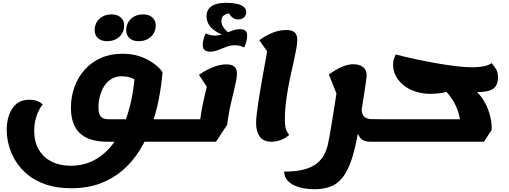

<svg xmlns="http://www.w3.org/2000/svg" viewBox="-20 -990 3642 1375"><path d="M989 25 1019 -136H1276L1250 25ZM490 358Q389 358 312.5 332.5Q236 307 182 264Q128 221 94 166.5Q60 112 44 53.5Q28 -5 28 -60Q28 -118 45 -167Q62 -216 98 -246Q134 -276 190 -276Q215 -276 234.5 -270.5Q254 -265 267.5 -256.5Q281 -248 286 -240Q273 -228 259 -201Q245 -174 235 -136.5Q225 -99 225 -53Q225 25 257.5 81Q290 137 349 167Q408 197 487 197Q582 197 660 154Q738 111 797 29.5Q856 -52 893.5 -170Q931 -288 945 -438L952 -418Q937 -427 910 -435.5Q883 -444 853 -444Q810 -444 778 -424.5Q746 -405 725.5 -372Q705 -339 695 -299.5Q685 -260 685 -221Q685 -191 692 -172Q699 -153 716 -144.5Q733 -136 763 -136H917V25H750Q616 25 552 -36Q488 -97 488 -218Q488 -298 513.5 -368Q539 -438 587 -491.5Q635 -545 703 -575Q771 -605 856 -605Q922 -605 973 -589Q1024 -573 1060.5 -549.5Q1097 -526 1118 -504.5Q1139 -483 1144 -472Q1136 -377 1117 -279Q1098 -181 1064.5 -88Q1031 5 980.5 86Q930 167 860 228Q790 289 698.5 323.5Q607 358 490 358ZM1250 25 1276 -136Q1294 -136 1297.5 -114.5Q1301 -93 1295 -55Q1289 -18 1278.5 3.5Q1268 25 1250 25ZM973 -695Q932 -695 908 -716.5Q884 -738 884 -772Q884 -824 918.5 -855.5Q953 -887 1005 -887Q1046 -887 1070.5 -865.5Q1095 -844 1095 -809Q1095 -758 1060.5 -726.5Q1026 -695 973 -695ZM747 -695Q706 -695 682 -716.5Q658 -738 658 -772Q658 -824 692.5 -855.5Q727 -887 779 -887Q820 -887 844.5 -865.5Q869 -844 869 -809Q869 -758 834.5 -726.5Q800 -695 747 -695Z M1251 25 1277 -136H1489L1411 -114Q1415 -147 1420.5 -180Q1426 -213 1432.5 -245Q1439 -277 1446 -306Q1453 -335 1459.5 -361Q1466 -387 1471 -408L1470 -355L1405 -454Q1450 -486 1502 -507.5Q1554 -529 1601 -529Q1641 -529 1659 -512.5Q1677 -496 1677 -464Q1677 -445 1671.5 -415Q1666 -385 1657 -347.5Q1648 -310 1638 -268Q1628 -226 1620 -182.5Q1612 -139 1607 -97L1527 25ZM1251 25Q1233 25 1229.5 3Q1226 -19 1232 -56Q1238 -93 1248.5 -114.5Q1259 -136 1277 -136ZM1483 -620Q1461 -620 1446.5 -630.5Q1432 -641 1432 -669Q1432 -686 1437.5 -707.5Q1443 -729 1453 -751Q1470 -743 1486.5 -739Q1503 -735 1519 -735Q1543 -735 1565.5 -742Q1588 -749 1607 -760L1641 -721Q1570 -738 1530.5 -762Q1491 -786 1475 -814.5Q1459 -843 1459 -872Q1459 -908 1476.5 -928.5Q1494 -949 1518 -957.5Q1542 -966 1564 -968Q1586 -970 1595 -970Q1608 -970 1632.5 -968.5Q1657 -967 1682.5 -961Q1708 -955 1725.5 -941Q1743 -927 1743 -902Q1743 -881 1728 -866Q1713 -851 1686 -851Q1659 -851 1642.5 -866Q1626 -881 1621 -894Q1603 -893 1584.5 -881Q1566 -869 1566 -840Q1566 -815 1580 -794.5Q1594 -774 1611.5 -760.5Q1629 -747 1638 -741L1570 -744Q1604 -754 1635 -767.5Q1666 -781 1700 -781Q1722 -781 1736 -771Q1750 -761 1750 -733Q1750 -697 1729 -650Q1713 -658 1696.5 -662Q1680 -666 1664 -666Q1631 -666 1601 -654.5Q1571 -643 1542 -631.5Q1513 -620 1483 -620Z M1924 25Q1866 25 1840 -12Q1814 -49 1814 -107Q1814 -134 1818.5 -173.5Q1823 -213 1830.5 -261.5Q1838 -310 1847 -363Q1856 -416 1865.5 -468.5Q1875 -521 1884 -570Q1893 -619 1899 -658L1931 -568L1837 -702Q1881 -734 1929.5 -754.5Q1978 -775 2029 -775Q2073 -775 2091 -757.5Q2109 -740 2109 -704Q2109 -680 2102.5 -643.5Q2096 -607 2086 -561.5Q2076 -516 2064.5 -464.5Q2053 -413 2043 -357.5Q2033 -302 2026.5 -246.5Q2020 -191 2020 -138Q2020 -103 2023.5 -82.5Q2027 -62 2034 -49.5Q2041 -37 2051 -24Q2023 1 1989.5 13Q1956 25 1924 25Z M2633 25Q2584 25 2561.5 -0.5Q2539 -26 2539 -78L2612 -27H2474L2570 -207Q2571 -172 2588 -155Q2605 -138 2638 -137L2713 -136L2687 25ZM2233 365Q2167 365 2118 349.5Q2069 334 2042 306Q2015 278 2015 239Q2103 239 2160 223Q2217 207 2250.5 179.5Q2284 152 2301.5 117.5Q2319 83 2328 46Q2332 29 2338.5 -7.5Q2345 -44 2353 -91Q2361 -138 2369 -188.5Q2377 -239 2384 -285Q2391 -331 2396 -364L2402 -289L2335 -457Q2388 -494 2430 -512Q2472 -530 2511 -530Q2555 -530 2580.5 -509Q2606 -488 2606 -453Q2606 -444 2603.5 -424.5Q2601 -405 2595 -364.5Q2589 -324 2577.5 -252Q2566 -180 2548 -67Q2527 65 2499 149.5Q2471 234 2433.5 281Q2396 328 2346.5 346.5Q2297 365 2233 365ZM2687 25 2713 -136Q2731 -136 2734.5 -114.5Q2738 -93 2732 -55Q2726 -18 2715.5 3.5Q2705 25 2687 25Z M2688 25 2714 -136H3339L3277 -82Q3277 -125 3268.5 -162Q3260 -199 3245.5 -230Q3231 -261 3213.5 -286.5Q3196 -312 3177 -332Q3159 -326 3125.5 -322Q3092 -318 3063 -318Q3018 -318 2977.5 -328Q2937 -338 2903.5 -357Q2870 -376 2846 -402Q2822 -428 2808.5 -459.5Q2795 -491 2795 -527Q2795 -549 2800 -565Q2805 -581 2814 -600Q2870 -585 2943.5 -569Q3017 -553 3094.5 -539Q3172 -525 3242.5 -516.5Q3313 -508 3364 -508Q3406 -508 3442.5 -515Q3479 -522 3501 -538Q3524 -510 3535 -490.5Q3546 -471 3546 -436Q3546 -378 3511.5 -354Q3477 -330 3390 -330Q3379 -330 3372.5 -330Q3366 -330 3354 -329Q3342 -328 3315.5 -324.5Q3289 -321 3236 -315L3370 -354Q3409 -323 3435 -284Q3461 -245 3476 -204.5Q3491 -164 3497 -126.5Q3503 -89 3501 -60L3446 25ZM2688 25Q2670 25 2666.5 3Q2663 -19 2669 -56Q2675 -93 2685.5 -114.5Q2696 -136 2714 -136Z"/></svg>

Font: Lemonada
Style: Regular
Weight: 400
Designer: Mohamed Gaber (Arabic), Eduardo Tunni (Latin)
Foundry: Kief Type Foundry
Version: Version 4.005